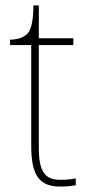

<svg xmlns="http://www.w3.org/2000/svg" viewBox="-20 -677 326 707"><path d="M202 10C220 10 238 9 259 5V-20C238 -16 223 -15 201 -15C145 -15 123 -46 123 -132V-511H250V-536H123V-657H103C103 -592 92 -563 79 -551C66 -539 45 -531 17 -531V-511H95V-141C95 -30 125 10 202 10Z"/></svg>

Font: Noto Serif Georgian Thin
Style: Regular
Weight: 100
Designer: Monotype Design Team, Akaki Razmadze
Foundry: Google LLC
Version: Version 2.003